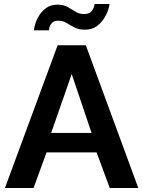

<svg xmlns="http://www.w3.org/2000/svg" viewBox="-20 -935 712 955"><path d="M266.7 -710H406.8L667.9 0H525.9L460.4 -176.9H211.5L147 0H4.6ZM435.4 -273.9 336.7 -566.8 234.5 -273.9ZM401.9 -787.3Q371.9 -787.3 350.5 -798.5Q329 -809.6 311 -820.8Q293.1 -832 270.6 -832Q248.6 -832 238.4 -820.8Q228.1 -809.5 225.5 -797.5Q223 -785.5 223 -784H148.9Q148.9 -793.2 154.8 -813.9Q160.6 -834.7 174.3 -857.3Q188 -879.8 210.4 -895.8Q232.8 -911.8 265.9 -911.8Q296.7 -911.8 316.9 -900.2Q337.1 -888.5 355.6 -876.9Q374.1 -865.2 397.6 -865.2Q421.8 -865.2 432.9 -876.9Q443.9 -888.6 447.4 -901.1Q450.9 -913.5 450.9 -915.1H524.6Q524.6 -907.7 518.5 -887.7Q512.4 -867.6 498.2 -844.3Q483.9 -821.1 460.5 -804.2Q437.1 -787.3 401.9 -787.3Z"/></svg>

Font: Raleway Thin
Style: Regular
Weight: 100
Designer: Matt McInerney, Pablo Impallari, Rodrigo Fuenzalida
Foundry: Matt McInerney, Pablo Impallari, Rodrigo Fuenzalida
Version: Version 4.026